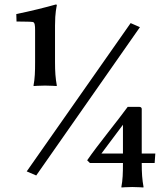

<svg xmlns="http://www.w3.org/2000/svg" viewBox="-20 -693 740 848"><path d="M523 29C523 72 522 102 516 133L517 135C517 135 540 133 564 133C587 133 613 135 613 135L614 133C608 100 606 72 606 29V27H663L666 -15H606V-211C606 -220 599 -221 594 -221H544C503 -164 410 -51 365 15L377 27H523ZM557 -591 98 64 140 82 598 -573ZM223 -419V-580C223 -639 230 -662 231 -670C231 -673 229 -673 226 -673C184 -661 112 -643 52 -631L53 -598C81 -597 111 -598 124 -596C134 -595 135 -580 135 -560V-419C135 -376 134 -346 128 -315L129 -313C129 -313 155 -315 179 -315C202 -315 230 -313 230 -313L231 -315C225 -348 223 -376 223 -419ZM523 -142V-15H428Z"/></svg>

Font: Libertinus Sans
Style: Bold
Weight: 700
Designer: Philipp H. Poll, Khaled Hosny
Foundry: Caleb Maclennan
Version: Version 7.050;RELEASE